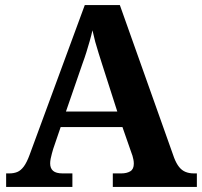

<svg xmlns="http://www.w3.org/2000/svg" viewBox="-20 -734 793 754"><path d="M4.1 0V-53H16.1Q34.4 -53 48.1 -58.7Q61.8 -64.4 73.6 -80.3Q85.3 -96.1 96.2 -125.8L312.9 -714H450.7L663.9 -114.1Q672.5 -92 683.2 -78.5Q694 -64.9 708.4 -59Q722.9 -53 741.3 -53H753.1V0H423V-53H455.9Q477.8 -53 491.6 -61.3Q505.5 -69.6 505.5 -91.2Q505.5 -99.5 503.9 -107.3Q502.3 -115.1 500.2 -122.5Q498.1 -129.9 495.7 -135.1L460.9 -234.9H218.2L188.9 -149.1Q186.5 -141.1 183.7 -130.8Q180.8 -120.4 178.9 -110.5Q177 -100.5 177 -92.2Q177 -73 188.6 -63Q200.2 -53 226.2 -53H264.3V0ZM239 -296H440.6L381.5 -480.2Q374.4 -503.3 367.2 -525.4Q360.1 -547.4 354 -569.8Q348 -592.2 343.1 -615Q338.1 -592.8 331.9 -571.4Q325.7 -550.1 319.2 -528.8Q312.6 -507.5 304.1 -484.6Z"/></svg>

Font: Noto Serif Gurmukhi
Style: Regular
Weight: 400
Designer: Vaibhav Singh and the Monotype Design Team
Foundry: Monotype Imaging Inc.
Version: Version 2.003